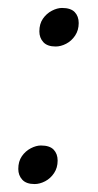

<svg xmlns="http://www.w3.org/2000/svg" viewBox="-20 -451 247 483"><path d="M67 12Q46 12 36 1Q26 -10 26 -26Q26 -45 35 -58Q44 -71 57.5 -78Q71 -85 83 -85Q105 -85 115 -74.5Q125 -64 125 -47Q125 -29 116 -15.5Q107 -2 93.5 5Q80 12 67 12ZM120 -334Q99 -334 89 -345Q79 -356 79 -372Q79 -391 88 -404Q97 -417 110.5 -424Q124 -431 136 -431Q158 -431 168 -420.5Q178 -410 178 -393Q178 -375 169 -361.5Q160 -348 146.5 -341Q133 -334 120 -334Z"/></svg>

Font: Petrona
Style: Italic
Weight: 400
Italic angle: -9°
Designer: Ringo R. Seeber
Foundry: Ringo R. Seeber
Version: Version 2.001; ttfautohint (v1.8.3)